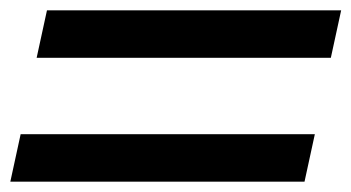

<svg xmlns="http://www.w3.org/2000/svg" viewBox="-21 -586 681 372"><path d="M50 -474 70 -566H640L620 -474ZM-1 -234 19 -326H589L569 -234Z"/></svg>

Font: Victor Mono Thin
Style: Italic
Weight: 100
Italic angle: -12°
Monospace: yes
Designer: Rune Bjørnerås
Version: Version 1.561;gftools[0.9.30]